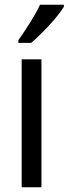

<svg xmlns="http://www.w3.org/2000/svg" viewBox="-20 -786 288 806"><path d="M154 0H71V-537H154ZM248 -757Q235 -736 211 -707.5Q187 -679 159.5 -651.5Q132 -624 111 -606H57V-617Q83 -654 107.5 -693Q132 -732 148 -766H248Z"/></svg>

Font: Noto Sans Bengali UI Condensed
Style: Regular
Weight: 400
Width: 3
Designer: Jelle Bosma - Monotype Design Team
Foundry: Monotype Imaging Inc.
Version: Version 2.003; ttfautohint (v1.8.4.7-5d5b)